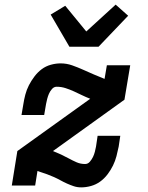

<svg xmlns="http://www.w3.org/2000/svg" viewBox="-20 -802 640 830"><path d="M331 8Q314 8 299 3Q284 -2 269.5 -8.5Q255 -15 241.5 -22.5Q228 -30 213.5 -36.5Q199 -43 184 -48.5Q169 -54 153 -59L142 -63L132 0H31L55 -149L370 -375Q352 -382 334.5 -390.5Q317 -399 299.5 -407Q282 -415 263.5 -421Q245 -427 225 -427Q213 -427 204.5 -417Q196 -407 191.5 -396.5Q187 -386 184 -374.5Q181 -363 179 -352L171 -305H73L81 -352Q84 -372 89.5 -393Q95 -414 105 -433.5Q115 -453 129 -471.5Q143 -490 160.5 -503Q178 -516 199.5 -522Q221 -528 242 -528Q268 -528 292 -519.5Q316 -511 339.5 -500.5Q363 -490 386 -480Q409 -470 432 -461L442 -520H543L518 -371L209 -149Q227 -142 244 -134Q261 -126 277.5 -117Q294 -108 311 -100.5Q328 -93 348 -93Q360 -93 368.5 -103Q377 -113 382 -123.5Q387 -134 390 -145.5Q393 -157 395 -168L402 -215H500L493 -168Q489 -148 483.5 -127Q478 -106 468.5 -86.5Q459 -67 445 -48.5Q431 -30 413 -17Q395 -4 373.5 2Q352 8 331 8ZM280 -600 199 -739 262 -777 353 -666 480 -782 534 -734 406 -600Z"/></svg>

Font: Iosevka HT Extended
Style: Bold Italic
Weight: 700
Width: 7
Italic angle: -9°
Monospace: yes
Designer: Belleve Invis
Foundry: Belleve Invis
Version: Version 32.3.0; ttfautohint (v1.8.4)